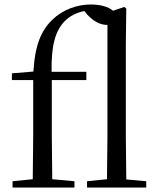

<svg xmlns="http://www.w3.org/2000/svg" viewBox="-20 -836 705 856"><path d="M456 0H632V-28L543 -36L541 -229V-641L543 -798L534 -805L484 -788C462 -807 425 -816 385 -816C324 -816 262 -794 214 -749C166 -702 136 -640 129 -517L33 -509V-479H128V-229L126 -37L36 -28V0H312V-28L213 -37L211 -229V-479H365V-516H210C208 -634 227 -698 267 -740C292 -766 321 -779 356 -787L368 -772C399 -738 430 -725 457 -725H459V-229L457 -37L368 -28V0Z"/></svg>

Font: Noto Serif CJK KR
Style: Regular
Weight: 400
Designer: Ryoko NISHIZUKA 西塚涼子 (kana & ideographs); Frank Grießhammer (Latin, Greek & Cyrillic); Wenlong ZHANG 张文龙 (bopomofo); San
Foundry: Adobe
Version: Version 2.001;hotconv 1.1.0;makeotfexe 2.6.0